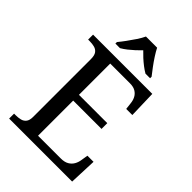

<svg xmlns="http://www.w3.org/2000/svg" viewBox="-266 -1043 1155 1155"><g transform="rotate(45 311.5 -465.5)"><path d="M38 0V-42H51Q73 -42 91.5 -46.5Q110 -51 121.5 -65.5Q133 -80 133 -109V-600Q133 -632 122 -647Q111 -662 92.5 -667Q74 -672 51 -672H38V-714H542L547 -539H495L490 -582Q488 -604 478.5 -622.5Q469 -641 450.5 -652.5Q432 -664 402 -664H234V-398H475V-349H234V-50H427Q459 -50 478.5 -61.5Q498 -73 508.5 -91.5Q519 -110 522 -132L529 -175H581L574 0ZM171 -784Q187 -803 206 -829Q225 -855 243 -882Q261 -909 271 -931H366Q377 -909 394.5 -882Q412 -855 431.5 -829Q451 -803 466 -784V-771H427Q408 -782 388.5 -797Q369 -812 351 -828.5Q333 -845 318 -861Q303 -845 285 -828.5Q267 -812 248 -797Q229 -782 210 -771H171Z"/></g></svg>

Font: Noto Serif Khmer
Style: Regular
Weight: 400
Designer: Danh Hong and the Monotype Design Team
Foundry: Monotype Imaging Inc.
Version: Version 2.003